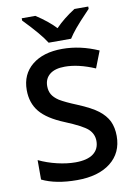

<svg xmlns="http://www.w3.org/2000/svg" viewBox="-101 -995 751 1069"><g transform="rotate(-10 275.0 -460.5)"><path d="M286 -842Q244 -887 176 -931H99V-918Q191 -823 223 -771H350Q365 -795 389 -824Q408 -848 475 -918V-931H397Q331 -889 286 -842ZM489 -278Q471 -314 434 -342.5Q397 -371 320 -403Q256 -429 223 -449Q196 -467 184.5 -487Q173 -507 173 -534Q173 -576 202.5 -600Q232 -624 288 -624Q365 -624 458 -584L495 -679Q393 -724 291 -724Q183 -724 120 -672.5Q57 -621 57 -532Q57 -459 98 -409Q139 -359 235 -320Q330 -281 360 -254Q390 -226 390 -186Q390 -140 356 -114.5Q322 -89 255 -89Q207 -89 152 -102Q97 -115 49 -138V-28Q127 10 247 10Q368 10 437 -44.5Q506 -99 506 -194Q506 -241 489 -278Z"/></g></svg>

Font: OpenSansMMV
Style: Semibold
Weight: 600
Designer: Steve Matteson
Foundry: Ascender Corporation
Version: Version 6.000